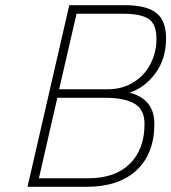

<svg xmlns="http://www.w3.org/2000/svg" viewBox="-20 -720 660 740"><path d="M247 -700H462Q543 -700 581.5 -671Q620 -642 620 -572Q620 -493 579 -437.5Q538 -382 479 -363Q575 -338 575 -243Q575 -128 506.5 -64Q438 0 313 0H86ZM396 -376Q451 -376 494 -402.5Q537 -429 560 -473.5Q583 -518 583 -571Q583 -626 553.5 -646.5Q524 -667 455 -667H275L208 -376ZM321 -33Q424 -33 480.5 -89Q537 -145 537 -242Q537 -299 497.5 -321Q458 -343 388 -343H201L130 -33Z"/></svg>

Font: Cairo ExtraLight
Style: Italic
Weight: 275
Italic angle: -13°
Designer: Mohamed Gaber, Accademia di Belle Arti di Urbino and others
Foundry: Kief Type Foundry, Accademia di Belle Arti di Urbino and others
Version: Version 3.011